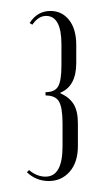

<svg xmlns="http://www.w3.org/2000/svg" viewBox="-20 -725 190 350"><path d="M34 -683Q48 -705 72 -705Q93 -705 106 -688.5Q119 -672 119 -643V-610Q119 -568 90 -556V-555Q106 -548 114 -535.5Q122 -523 122 -500V-459Q122 -429 107 -412Q92 -395 69 -395Q46 -395 29 -411L33 -415Q47 -403 63 -403Q94 -403 94 -458V-500Q94 -529 87.5 -540Q81 -551 63 -551V-557Q80 -557 86 -567.5Q92 -578 92 -606V-644Q92 -696 64 -696Q50 -696 39 -680Z"/></svg>

Font: Moniqa Cond Display
Style: Regular
Weight: 400
Width: 3
Designer: Rajesh Rajput
Foundry: Rajesh Rajput
Version: Version 1.000